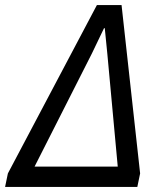

<svg xmlns="http://www.w3.org/2000/svg" viewBox="-69 -735 625 755"><path d="M-49 0H471L482 -53L409 -715H312L-38 -53ZM67 -80 292 -524C308 -556 325 -594 340 -624H343C346 -595 351 -546 353 -524L394 -80Z"/></svg>

Font: Noto Sans SemiCondensed
Style: Italic
Weight: 400
Width: 4
Italic angle: -12°
Designer: Monotype Design Team
Foundry: Monotype Imaging Inc.
Version: Version 2.013